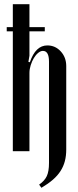

<svg xmlns="http://www.w3.org/2000/svg" viewBox="-20 -719 370 913"><path d="M122 -423Q149 -503 205 -503Q243 -503 269 -474.5Q295 -446 295 -405V-8Q295 22 288.5 47Q282 72 268 94Q254 116 231.5 135.5Q209 155 177 174L166 159Q192 141 202.5 118.5Q213 96 213 56V-426Q213 -477 184 -477Q173 -477 161.5 -467.5Q150 -458 141 -443Q132 -428 126 -409Q120 -390 120 -372V0H41V-570H12V-590H41V-699H120V-590H193V-570H120V-454L115 -425Z"/></svg>

Font: Moniqa SemBd Narrow Heading
Style: Regular
Weight: 600
Width: 4
Designer: Rajesh Rajput
Foundry: Rajesh Rajput
Version: Version 1.000